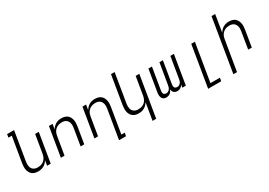

<svg xmlns="http://www.w3.org/2000/svg" viewBox="17 -1749 4167 2977"><g transform="rotate(-30 2100.0 -260.0)"><path d="M228 8Q199 8 172 1Q145 -6 123.5 -22.5Q102 -39 89 -63Q76 -87 70.5 -114Q65 -141 66.5 -170Q68 -199 72 -228L147 -677H87L96 -735H221L136 -218Q132 -197 132 -176.5Q132 -156 136 -136.5Q140 -117 150 -100Q160 -83 176 -71.5Q192 -60 211.5 -55Q231 -50 252 -50Q272 -50 291.5 -53.5Q311 -57 330 -65.5Q349 -74 365 -88Q381 -102 392 -119.5Q403 -137 410 -156Q417 -175 420 -195L474 -520H539L453 0H388L403 -91Q389 -68 370 -48.5Q351 -29 327.5 -16Q304 -3 278.5 2.5Q253 8 228 8Z M635 0 721 -520H786L771 -429Q785 -452 804 -471.5Q823 -491 846 -504Q869 -517 894.5 -522.5Q920 -528 945 -528Q974 -528 1001.5 -521Q1029 -514 1050 -497.5Q1071 -481 1084 -457Q1097 -433 1102.5 -406Q1108 -379 1107 -350Q1106 -321 1101 -292L1053 0H988L1038 -302Q1041 -323 1041.5 -343.5Q1042 -364 1037.5 -383.5Q1033 -403 1023 -420Q1013 -437 997.5 -448.5Q982 -460 962.5 -465Q943 -470 922 -470Q902 -470 882 -466.5Q862 -463 843.5 -454.5Q825 -446 809 -432Q793 -418 781.5 -400.5Q770 -383 763.5 -364Q757 -345 754 -325L700 0Z M1552 215 1638 -302Q1641 -323 1641.5 -343.5Q1642 -364 1637.5 -383.5Q1633 -403 1623 -420Q1613 -437 1597.5 -448.5Q1582 -460 1562.5 -465Q1543 -470 1522 -470Q1502 -470 1482 -466.5Q1462 -463 1443.5 -454.5Q1425 -446 1409 -432Q1393 -418 1381.5 -400.5Q1370 -383 1363.5 -364Q1357 -345 1354 -325L1300 0H1235L1321 -520H1386L1371 -429Q1385 -452 1404 -471.5Q1423 -491 1446 -504Q1469 -517 1494.5 -522.5Q1520 -528 1545 -528Q1574 -528 1601.5 -521Q1629 -514 1650 -497.5Q1671 -481 1684 -457Q1697 -433 1702.5 -406Q1708 -379 1707 -350Q1706 -321 1701 -292L1627 157H1687L1677 215Z M2152 215 2203 -91Q2189 -68 2170 -48.5Q2151 -29 2127.5 -16Q2104 -3 2078.5 2.5Q2053 8 2028 8Q1999 8 1972 1Q1945 -6 1923.5 -22.5Q1902 -39 1889 -63Q1876 -87 1870.5 -114Q1865 -141 1866.5 -170Q1868 -199 1872 -228L1956 -735H2021L1936 -218Q1932 -197 1932 -176.5Q1932 -156 1936 -136.5Q1940 -117 1950 -100Q1960 -83 1976 -71.5Q1992 -60 2011.5 -55Q2031 -50 2052 -50Q2072 -50 2091.5 -53.5Q2111 -57 2130 -65.5Q2149 -74 2165 -88Q2181 -102 2192 -119.5Q2203 -137 2210 -156Q2217 -175 2220 -195L2274 -520H2339L2217 215Z M2521 8Q2504 8 2489 3.5Q2474 -1 2462.5 -11.5Q2451 -22 2444.5 -36.5Q2438 -51 2435.5 -66.5Q2433 -82 2434 -98.5Q2435 -115 2438 -132L2502 -520H2565L2499 -122Q2497 -108 2498 -94Q2499 -80 2506 -69Q2513 -58 2526 -53Q2539 -48 2553 -48Q2569 -48 2585 -56Q2601 -64 2611.5 -78.5Q2622 -93 2628 -109.5Q2634 -126 2636 -142L2699 -520H2761L2695 -122Q2693 -108 2694 -94Q2695 -80 2702 -69Q2709 -58 2722 -53Q2735 -48 2749 -48Q2766 -48 2781.5 -56Q2797 -64 2808 -78.5Q2819 -93 2824.5 -109.5Q2830 -126 2832 -142L2895 -520H2958L2872 0H2809L2817 -50Q2809 -37 2798 -26Q2787 -15 2774.5 -7Q2762 1 2746.5 4.5Q2731 8 2717 8Q2700 8 2684.5 3Q2669 -2 2657.5 -13Q2646 -24 2640 -39Q2634 -54 2631 -71Q2624 -54 2613 -39Q2602 -24 2587.5 -13Q2573 -2 2555.5 3Q2538 8 2521 8Z M3147 215 3269 -520H3334L3222 157H3391L3381 215Z M3599 215 3756 -735H3821L3771 -429Q3785 -452 3804 -471.5Q3823 -491 3846 -504Q3869 -517 3894.5 -522.5Q3920 -528 3945 -528Q3974 -528 4001.5 -521Q4029 -514 4050 -497.5Q4071 -481 4084 -457Q4097 -433 4102.5 -406Q4108 -379 4107 -350Q4106 -321 4101 -292L4053 0H3988L4038 -302Q4041 -323 4041.5 -343.5Q4042 -364 4037.5 -383.5Q4033 -403 4023 -420Q4013 -437 3997.5 -448.5Q3982 -460 3962.5 -465Q3943 -470 3922 -470Q3902 -470 3882 -466.5Q3862 -463 3843.5 -454.5Q3825 -446 3809 -432Q3793 -418 3781.5 -400.5Q3770 -383 3763.5 -364Q3757 -345 3754 -325L3664 215Z"/></g></svg>

Font: Iosevka Light Extended Oblique
Style: Regular
Weight: 300
Width: 7
Italic angle: -9°
Monospace: yes
Designer: Belleve Invis
Foundry: Belleve Invis
Version: Version 32.5.0; ttfautohint (v1.8.4)